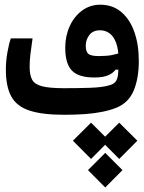

<svg xmlns="http://www.w3.org/2000/svg" viewBox="-20 -494 626 832"><path d="M258.3 3.4Q163.1 3.4 107.7 -14.9Q52.2 -33.2 28.8 -76.2Q5.4 -119.1 5.4 -192.4Q5.4 -230 12.2 -267.8Q19 -305.7 26.9 -327.6H121.1Q114.7 -284.7 111.6 -257.3Q108.4 -230 108.4 -204.6Q108.4 -168.5 119.4 -148.4Q130.4 -128.4 162.4 -120.1Q194.3 -111.8 258.3 -111.8Q314.5 -111.8 368.9 -113.5Q423.3 -115.2 454.6 -124.5Q471.7 -129.4 480.2 -139.4Q488.8 -149.4 491.5 -170.9Q494.1 -192.4 494.1 -231Q494.1 -279.3 483.2 -308.3Q472.2 -337.4 454.1 -350.1Q436 -362.8 413.6 -362.8Q382.8 -362.8 367.2 -342.3Q351.6 -321.8 351.6 -295.9Q351.6 -270 362.8 -260.5Q374 -251 409.2 -251Q443.4 -251 466.1 -255.6Q488.8 -260.3 515.6 -269.5L514.2 -192.9L480.5 -191.9Q469.7 -176.8 448 -167.5Q426.3 -158.2 388.7 -158.2Q320.3 -158.2 291.5 -188.2Q262.7 -218.3 262.7 -287.1Q262.7 -337.9 282 -380.4Q301.3 -422.9 335.7 -448.2Q370.1 -473.6 414.6 -473.6Q468.3 -473.6 505.6 -441.9Q543 -410.2 562.3 -355.2Q581.5 -300.3 581.5 -230Q581.5 -154.8 559.6 -102.1Q537.6 -49.3 485.8 -27.8Q458.5 -16.6 423.3 -9.5Q388.2 -2.4 346.9 0.5Q305.7 3.4 258.3 3.4ZM436 168.5 510.7 243.2 436 318.4 361.3 243.2ZM496.6 37.6 575.2 115.7 496.6 194.8 418 115.7ZM374.5 37.6 453.1 115.7 374.5 194.8 295.9 115.7Z"/></svg>

Font: Cascadia Mono Medium
Style: Regular
Weight: 500
Monospace: yes
Designer: Aaron Bell
Foundry: Saja Typeworks
Version: Version 2407.024